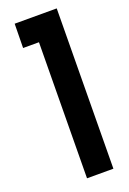

<svg xmlns="http://www.w3.org/2000/svg" viewBox="-164 -922 658 978"><g transform="rotate(-20 165.0 -433.0)"><path d="M52 -866H280L272 0H129L136 -735H50Z"/></g></svg>

Font: Covid19
Style: Regular
Weight: 400
Designer: Peter Wiegel
Foundry: (c) CAT - Ing. Peter Wiegel.  for Rudolf Maass + Partner GmbH
Version: Version 001.000